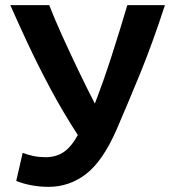

<svg xmlns="http://www.w3.org/2000/svg" viewBox="-20 -713 670 745"><path d="M168 12Q135 12 102.5 6Q70 0 43 -11L68 -120Q88 -112 110.5 -107.5Q133 -103 157 -103Q197 -103 226.5 -122.5Q256 -142 282 -189Q226 -275 177 -366.5Q128 -458 88.5 -542.5Q49 -627 20 -693H171Q192 -639 221 -575Q250 -511 282.5 -443Q315 -375 348 -311Q382 -399 414 -498.5Q446 -598 474 -693H620Q571 -543 523.5 -427Q476 -311 431 -207Q378 -87 313.5 -37.5Q249 12 168 12Z"/></svg>

Font: Ubuntu Sans
Style: Bold
Weight: 700
Designer: Dalton Maag Ltd
Foundry: Dalton Maag Ltd
Version: Version 1.006; ttfautohint (v1.8.4.7-5d5b)